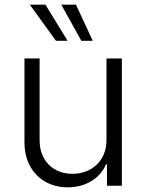

<svg xmlns="http://www.w3.org/2000/svg" viewBox="-20 -797 628 824"><path d="M437 -195C437 -109 375 -51 291 -51C207 -51 150 -109 150 -194V-546H85V-185C85 -71 161 7 270 7C348 7 410 -32 435 -92H439V0H503V-546H437ZM108 -777 220 -622H270L175 -777ZM243 -777 329 -622H378L306 -777Z"/></svg>

Font: Wafeq Light
Style: Regular
Weight: 300
Designer: Rasmus Andersson & Azza Alameddine
Foundry: Google & TypeTogether
Version: Version 3.000;January 28, 2025;FontCreator 15.0.0.3014 64-bi